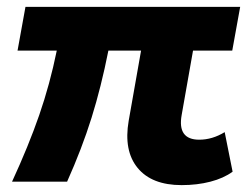

<svg xmlns="http://www.w3.org/2000/svg" viewBox="-20 -528 721 558"><path d="M15 0Q63 -104 94 -193.5Q125 -283 145 -381H31L54 -508H678L655 -381H541L508 -194Q495 -122 559 -122Q597 -122 633 -144L656 -29Q630 -10 591.5 0Q553 10 508 10Q421 10 380 -40Q339 -90 354 -177L390 -381H295Q274 -275 246 -185.5Q218 -96 175 0Z"/></svg>

Font: Livvic
Style: Bold Italic
Weight: 700
Italic angle: -10°
Designer: Jacques Le Bailly, Baron von Fonthausen
Version: Version 1.001; ttfautohint (v1.8.2)